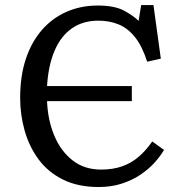

<svg xmlns="http://www.w3.org/2000/svg" viewBox="-20 -732 709 763"><path d="M372.1 11.2Q290 11.2 230.5 -18.3Q170.9 -47.9 133.5 -98.4Q96.2 -148.9 78.1 -212.4Q60.1 -275.9 60.1 -342.8Q60.1 -430.7 83 -498.8Q106 -566.9 147.5 -614Q189 -661.1 245.4 -685.5Q301.8 -710 368.2 -710Q435.1 -710 472.4 -689.9Q509.8 -669.9 530.8 -648.9L541 -711.9H589.8L619.1 -499L564.9 -486.8Q544.9 -548.8 516.4 -584.5Q487.8 -620.1 451.4 -635Q415 -649.9 371.1 -649.9Q309.1 -649.9 265.1 -618.9Q221.2 -587.9 196.5 -529.5Q171.9 -471.2 167 -390.1H503.9V-330.1H167Q169.9 -254.9 195.6 -193.4Q221.2 -131.8 268.1 -95Q314.9 -58.1 381.8 -58.1Q428.7 -58.1 465.3 -71Q502 -84 531 -108.9Q560.1 -133.8 585 -169.9L631.8 -136.2Q616.7 -110.4 592.8 -84.2Q568.8 -58.1 536.4 -36.6Q503.9 -15.1 462.9 -2Q421.9 11.2 372.1 11.2Z"/></svg>

Font: Literata
Style: Regular
Weight: 400
Designer: Latin by Veronika Burian and Jose Scaglione. Greek by Irene Vlachou. Cyrillic by Vera Evstafieva.
Foundry: TypeTogether
Version: Version 3.002